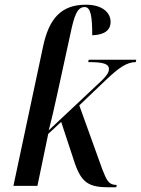

<svg xmlns="http://www.w3.org/2000/svg" viewBox="-20 -790 599 816"><path d="M443 6H474L476 -4C442 -4 434 -22 415 -70L317 -342L430 -450C484 -501 518 -526 557 -526L559 -536H357L355 -526C416 -526 443 -520 443 -496C443 -476 422 -456 386 -423L187 -236C200 -284 212 -339 224 -393L279 -645C296 -727 309 -760 340 -760C366 -760 372 -719 372 -640C422 -642 450 -660 450 -697C450 -735 417 -770 345 -770C240 -770 188 -711 163 -592L37 0H139L185 -221L240 -272L298 -96C327 -13 358 6 443 6Z"/></svg>

Font: Noto Serif Display Condensed Medium
Style: Italic
Weight: 500
Width: 3
Italic angle: -12°
Designer: Monotype Design Team
Foundry: Monotype Imaging Inc.
Version: Version 2.009